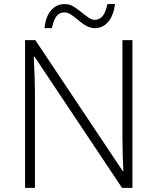

<svg xmlns="http://www.w3.org/2000/svg" viewBox="-20 -908 761 928"><path d="M438 -772Q420.4 -772 401.4 -781Q382.3 -790 352.1 -815.9Q336.4 -828.6 321.5 -838.4Q306.6 -848.1 291 -848.1Q269 -848.1 254.4 -831.3Q239.7 -814.5 231 -772H195.3Q200.2 -826.2 226.1 -857.2Q252 -888.2 293 -888.2Q316.4 -888.2 335.9 -876Q355.5 -863.8 376 -847.2Q392.6 -833.5 408.2 -822.8Q423.8 -812 438 -812Q460.4 -812 475.6 -829.8Q490.7 -847.7 499 -888.2H536.1Q528.3 -831.5 502.4 -801.8Q476.6 -772 438 -772ZM620.1 0H569.8L147 -633.8H143.1Q148.9 -520.5 148.9 -462.9V0H101.1V-713.9H150.9L573.2 -81.1H576.2Q571.8 -168.9 571.8 -248V-713.9H620.1Z"/></svg>

Font: TypoPRO Open Sans
Style: Regular
Weight: 300
Foundry: Ascender Corporation
Version: Version 1.10